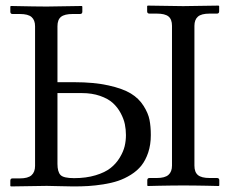

<svg xmlns="http://www.w3.org/2000/svg" viewBox="-20 -668 827 690"><path d="M678.7 -575.2V-72.8Q678.7 -49.3 691.4 -38.8Q704.1 -28.3 733.4 -28.3H759.8Q768.1 -28.3 768.1 -20V-1.5L766.1 0.5Q749 0 724.6 -0.5Q700.2 -1 680.7 -1.2Q661.1 -1.5 639.2 -1.5Q617.2 -1.5 597.4 -1.2Q577.6 -1 553.2 -0.5Q528.8 0 511.2 0.5L509.3 -1.5V-20Q509.3 -28.3 517.1 -28.3H543.5Q572.8 -28.3 585.4 -39.6Q598.1 -50.8 598.1 -72.8V-575.2Q598.1 -598.6 585.4 -608.9Q572.8 -619.1 543.5 -619.1H517.1Q508.8 -619.1 508.8 -627.4V-646L510.7 -647.9L638.2 -646L765.6 -647.9L767.6 -646V-627.4Q767.6 -619.1 759.8 -619.1H733.4Q703.6 -619.1 691.2 -608.2Q678.7 -597.2 678.7 -575.2ZM106 -573.7Q106 -595.7 93.5 -606.7Q81.1 -617.7 51.3 -617.7H24.9Q17.1 -617.7 17.1 -626V-644.5L19 -646.5Q112.3 -644.5 147.9 -644.5L273.9 -646.5L275.9 -644.5V-626Q275.9 -617.7 267.6 -617.7H241.2Q211.9 -617.7 199.2 -607.4Q186.5 -597.2 186.5 -573.7V-372.6H247.1Q317.9 -372.6 369.6 -361.1Q421.4 -349.6 450.2 -332Q479 -314.5 495.8 -287.8Q512.7 -261.2 517.3 -237.3Q522 -213.4 522 -182.6Q522 -147.9 512.7 -120.1Q503.4 -92.3 488.3 -73.2Q473.1 -54.2 450.4 -40Q427.7 -25.9 404.5 -18.1Q381.3 -10.3 351.8 -5.6Q322.3 -1 297.9 0.5Q273.4 2 244.1 2Q225.1 2 193.4 1Q161.6 0 147.9 0L19 2L17.1 0V-18.6Q17.1 -26.9 24.9 -26.9H51.3Q80.6 -26.9 93.3 -38.3Q106 -49.8 106 -71.8ZM186.5 -333.5V-79.1Q186.5 -50.8 197.3 -39.3Q208 -27.8 246.1 -27.8Q289.6 -27.8 323.5 -38.1Q357.4 -48.3 377.4 -64.2Q397.5 -80.1 410.4 -101.6Q423.3 -123 428 -142.6Q432.6 -162.1 432.6 -182.6Q432.6 -202.6 428.7 -221.7Q424.8 -240.7 413.6 -261.7Q402.3 -282.7 385.3 -298.1Q368.2 -313.5 339.4 -323.5Q310.5 -333.5 273.9 -333.5Z"/></svg>

Font: Libertinage
Style: l
Weight: 400
Designer: OSP
Foundry: OSP
Version: Version 1.0; 2008; OFL relea